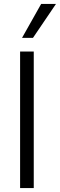

<svg xmlns="http://www.w3.org/2000/svg" viewBox="-20 -964 307 984"><path d="M83 -700H153V0H83ZM93 -770 191 -944H267L149 -770Z"/></svg>

Font: Be Vietnam Light
Style: Regular
Weight: 300
Designer: Gabriel Lam
Foundry: TypeRant
Version: Version 4.000